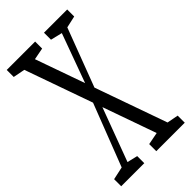

<svg xmlns="http://www.w3.org/2000/svg" viewBox="-256 -874 945 945"><g transform="rotate(-45 217.0 -401.5)"><path d="M-9.8 0V-49.3L66.9 -65.9H81.1L150.9 -49.3V0ZM32.7 0 196.8 -424.3 224.1 -393.6H219.2L208.5 -363.3L73.2 0ZM234.4 0V-49.3L325.2 -66.9H340.8L432.6 -49.3V0ZM232.4 -415 206.1 -447.3H209L217.3 -467.3L339.8 -803.2H379.4ZM320.8 0 36.6 -803.2H110.8L395 0ZM-3.4 -754.4V-803.2H194.3V-754.4L102.5 -736.8H87.4ZM255.9 -754.4V-803.2H417.5V-754.4L340.8 -737.3H326.7Z"/></g></svg>

Font: Scarab Serif
Style: Condensed
Weight: 400
Designer: John Roberts
Foundry: Scarab
Version: 1.0